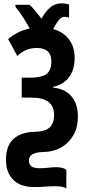

<svg xmlns="http://www.w3.org/2000/svg" viewBox="-20 -887 518 1129"><path d="M340.8 -867.2Q368.2 -867.2 386.2 -859.9V-782.2Q375.5 -788.1 359.9 -788.1Q341.8 -788.1 325.9 -769Q310.1 -750 293 -715.8Q353 -699.2 386 -655Q418.9 -610.8 418.9 -547.9Q418.9 -478.5 387 -434.3Q355 -390.1 292 -376V-372.1Q364.3 -363.8 401.1 -319.6Q438 -275.4 438 -202.1Q438 -136.2 410.2 -89.6Q382.3 -43 336.4 -18.3Q290.5 6.3 235.8 6.8Q149.9 8.3 149.9 56.2Q149.9 81.5 165.8 91.8Q181.6 102.1 210 102.1Q242.2 102.1 266.4 99.1Q290.5 96.2 310.1 96.2Q354.5 96.2 370.1 112.8V222.2Q354.5 208 307.1 208Q272.9 208 246.3 210.4Q219.7 212.9 182.1 212.9Q98.6 212.9 56.9 169.4Q15.1 126 15.1 54.2Q15.1 -32.2 61.3 -71.8Q107.4 -111.3 186 -111.8Q241.2 -112.8 269.5 -135.7Q297.9 -158.7 297.9 -211.9Q297.9 -313 166 -313H107.9V-430.2H162.1Q226.6 -431.6 253.9 -452.1Q281.2 -472.7 282.2 -524.9Q282.2 -605 196.8 -605Q128.4 -605 82 -557.1L27.8 -657.2Q85 -705.6 154.8 -719.2Q141.6 -743.7 117.7 -781.5Q93.8 -819.3 70.8 -847.2V-858.9H153.8Q169.4 -844.7 186.5 -824Q203.6 -803.2 224.1 -776.9Q245.6 -817.4 274.2 -842.3Q302.7 -867.2 340.8 -867.2Z"/></svg>

Font: Open Sans Condensed
Style: Bold
Weight: 700
Width: 3
Designer: Monotype Design Team
Foundry: Monotype Imaging Inc.
Version: Version 3.003; ttfautohint (v1.8.4)